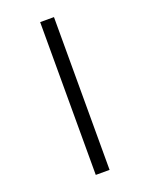

<svg xmlns="http://www.w3.org/2000/svg" viewBox="-189 -985 978 1254"><g transform="rotate(-20 300.0 -358.0)"><path d="M252 173V-889H348V173Z"/></g></svg>

Font: Google Sans Code
Style: Regular
Weight: 400
Monospace: yes
Designer: Google Sans Code Authors
Foundry: Google LLC
Version: Version 6.000